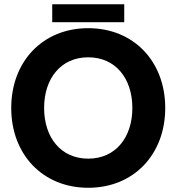

<svg xmlns="http://www.w3.org/2000/svg" viewBox="-20 -868 828 901"><path d="M225.1 -763.7H563V-848.1H225.1ZM32.7 -361.3C32.7 -143.6 180.2 13.2 394 13.2C607.9 13.2 755.4 -143.6 755.4 -361.3C755.4 -579.1 607.9 -735.8 394 -735.8C180.2 -735.8 32.7 -579.1 32.7 -361.3ZM187 -361.3C187 -499.5 265.6 -599.1 394 -599.1C522.5 -599.1 601.1 -499.5 601.1 -361.3C601.1 -223.1 522.5 -123.5 394 -123.5C265.6 -123.5 187 -223.1 187 -361.3Z"/></svg>

Font: Giphurs ExtraBold
Style: Regular
Weight: 800
Version: Version 1.000